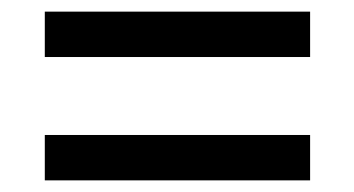

<svg xmlns="http://www.w3.org/2000/svg" viewBox="-20 -522 609 330"><path d="M57 -424H513V-502H57ZM57 -212H513V-290H57Z"/></svg>

Font: Noto Serif Gurmukhi Black
Style: Regular
Weight: 900
Designer: Vaibhav Singh and the Monotype Design Team
Foundry: Monotype Imaging Inc.
Version: Version 2.004